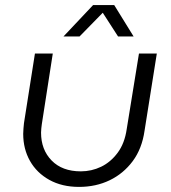

<svg xmlns="http://www.w3.org/2000/svg" viewBox="-20 -720 672 753"><path d="M595 -510 547 -208Q537 -137 500.5 -88Q464 -39 410 -13Q356 13 290 13Q223 13 173.5 -14.5Q124 -42 97.5 -89Q71 -136 71 -195Q71 -204 72 -215.5Q73 -227 74 -237L117 -510H187L144 -233Q143 -225 142 -216.5Q141 -208 141 -200Q141 -133 182.5 -90.5Q224 -48 297 -48Q339 -48 376.5 -66Q414 -84 441.5 -121Q469 -158 477 -214L525 -510ZM229 -577 345 -700H428L504 -577H443L383 -670L292 -577Z"/></svg>

Font: MuseoModerno Light
Style: Italic
Weight: 300
Italic angle: -9°
Designer: Pablo Cosgaya, Héctor Gatti, Marcela Romero, and the Authors of The MuseoModerno Project.
Foundry: Omnibus-Type Team
Version: Version 1.003